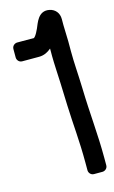

<svg xmlns="http://www.w3.org/2000/svg" viewBox="-131 -746 467 789"><g transform="rotate(-15 102.5 -352.0)"><path d="M126 -547V-514C126 -498 127 -479 128 -455C129 -432 132 -381 134 -303C137 -220 145 -151 145 -56V-24C145 -14 153 -2 167 -2H203C213 -2 225 -10 225 -24V-56C225 -156 215 -242 212 -357C210 -423 206 -462 206 -514V-556L204 -625V-652C204 -677 189 -696 165 -701C117 -711 104 -659 95 -640L87 -624C80 -611 75 -607 73 -606H2C-8 -606 -20 -598 -20 -584V-548C-20 -538 -12 -526 2 -526H74C95 -526 112 -535 126 -547Z"/></g></svg>

Font: Reckless Catfish
Style: Fax
Weight: 400
Foundry: Cannot Into Space Fonts
Version: Version 0.2894